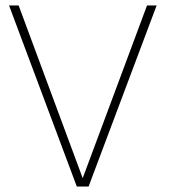

<svg xmlns="http://www.w3.org/2000/svg" viewBox="-20 -680 623 700"><path d="M303 0H260L13 -660H48L281.5 -30.5L516 -660H551Z"/></svg>

Font: League Spartan Thin
Style: Regular
Weight: 100
Foundry: The League of Moveable Type
Version: Version 2.002